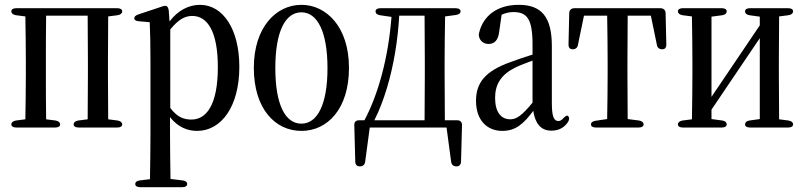

<svg xmlns="http://www.w3.org/2000/svg" viewBox="-20 -541 3332 795"><path d="M47 -13H209C222 -13 229 -18 229 -26C229 -34 222 -40 210 -42L171 -47C170 -100 170 -179 170 -231V-289C170 -342 170 -422 171 -476H343L344 -289V-231L343 -47L304 -42C292 -40 285 -34 285 -26C285 -18 292 -13 305 -13H466C479 -13 486 -18 486 -26C486 -34 479 -40 467 -42L428 -47L427 -231V-289L428 -473L467 -478C479 -480 486 -486 486 -494C486 -502 479 -507 466 -507H47C34 -507 27 -502 27 -494C27 -486 34 -480 46 -478L85 -473C86 -420 87 -341 87 -289V-231C87 -179 86 -100 85 -47L46 -42C34 -40 27 -34 27 -26C27 -18 34 -13 47 -13Z M540 221C540 229 547 234 560 234H735C748 234 755 229 755 221C755 213 748 207 736 206L686 200C685 139 684 66 684 10V-56C717 -14 757 1 796 1C897 1 971 -101 971 -264C971 -421 903 -521 808 -521C763 -521 717 -499 682 -452L679 -494C678 -505 676 -510 672 -514C668 -518 662 -518 651 -514L552 -481C541 -477 536 -472 536 -465C536 -458 543 -454 555 -453L600 -449C602 -402 603 -354 603 -289V10C603 66 602 140 601 201L559 206C547 207 540 213 540 221ZM685 -94V-419C720 -462 747 -475 776 -475C840 -475 882 -409 882 -263C882 -104 833 -46 773 -46C740 -46 714 -56 685 -94Z M1228 1C1336 1 1425 -90 1425 -260C1425 -430 1331 -521 1228 -521C1124 -521 1031 -429 1031 -260C1031 -91 1119 1 1228 1ZM1120 -259C1120 -410 1161 -490 1228 -490C1294 -490 1336 -410 1336 -259C1336 -108 1294 -29 1228 -29C1161 -29 1120 -108 1120 -259Z M1511 -13H1829L1848 129C1850 142 1858 148 1870 148C1882 148 1889 140 1889 128L1893 -23C1893 -36 1886 -43 1873 -43H1822L1821 -231V-289C1821 -341 1822 -420 1823 -473L1868 -479C1880 -481 1887 -486 1887 -494C1887 -502 1880 -507 1867 -507H1555C1542 -507 1535 -502 1535 -494C1535 -486 1541 -480 1553 -478L1601 -471C1588 -303 1547 -152 1489 -43H1467C1454 -43 1447 -37 1447 -23L1451 128C1451 141 1458 148 1470 148C1482 148 1490 142 1492 129ZM1530 -43C1551 -84 1568 -130 1582 -176C1610 -269 1627 -371 1633 -476H1738L1739 -289V-231L1738 -43Z M2060 1C2115 1 2148 -28 2188 -82C2196 -30 2219 0 2263 0C2293 0 2316 -12 2332 -36C2338 -46 2338 -54 2333 -60C2329 -65 2321 -61 2311 -50C2304 -42 2298 -40 2292 -40C2275 -40 2265 -55 2265 -113V-350C2265 -470 2223 -521 2128 -521C2039 -521 1981 -476 1964 -406C1962 -397 1962 -391 1966 -382C1972 -368 1986 -359 2003 -359C2026 -359 2043 -373 2047 -410L2057 -480C2075 -488 2090 -491 2106 -491C2161 -491 2185 -464 2185 -358V-315C2153 -305 2121 -294 2094 -284C1987 -246 1951 -197 1951 -123C1951 -44 1996 1 2060 1ZM2030 -136C2030 -192 2055 -232 2113 -261C2134 -271 2160 -281 2185 -290V-116C2141 -62 2118 -47 2093 -47C2055 -47 2030 -76 2030 -136Z M2337 -487 2334 -357C2334 -343 2340 -337 2351 -337C2363 -337 2371 -343 2373 -355L2398 -476H2494C2495 -422 2496 -342 2496 -289V-231C2496 -179 2495 -101 2494 -48L2446 -41C2434 -39 2427 -34 2427 -26C2427 -18 2434 -13 2447 -13H2625C2638 -13 2645 -18 2645 -26C2645 -34 2638 -40 2626 -42L2579 -48L2578 -231V-289L2579 -476H2675L2700 -355C2702 -343 2710 -337 2722 -337C2733 -337 2739 -343 2739 -357L2736 -487C2736 -499 2727 -507 2715 -507H2358C2346 -507 2337 -499 2337 -487Z M2787 -26C2787 -18 2794 -13 2807 -13H2969C2982 -13 2989 -18 2989 -26C2989 -34 2983 -40 2971 -42L2926 -48V-87L3126 -383V-48L3083 -42C3071 -40 3065 -34 3065 -26C3065 -18 3072 -13 3085 -13H3244C3257 -13 3264 -18 3264 -26C3264 -34 3257 -40 3245 -42L3206 -47L3205 -231V-289L3206 -473L3245 -478C3257 -480 3264 -486 3264 -494C3264 -502 3257 -507 3244 -507H3085C3072 -507 3065 -502 3065 -494C3065 -486 3071 -480 3083 -478L3126 -472V-436L2926 -140V-472L2971 -478C2983 -480 2989 -486 2989 -494C2989 -502 2982 -507 2969 -507H2807C2794 -507 2787 -502 2787 -494C2787 -486 2794 -480 2806 -478L2845 -473C2846 -420 2847 -341 2847 -289V-231C2847 -179 2846 -100 2845 -47L2806 -42C2794 -40 2787 -34 2787 -26Z"/></svg>

Font: 寒蝉锦书宋 CompactLight
Style: Bold
Weight: 400
Width: 4
Designer: 寒蝉锦书宋{Warren} 思源宋体{Ryoko NISHIZUKA 西塚涼子 (kana & ideographs); Frank Grießhammer (Latin, Greek & Cyrillic); Wenlong ZHANG 
Foundry: Adobe & ChillType
Version: Version 2.000;Glyphs 3.1.1 (3135)